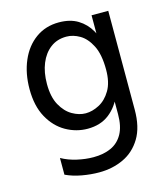

<svg xmlns="http://www.w3.org/2000/svg" viewBox="-107 -598 762 873"><g transform="rotate(-15 274.5 -161.0)"><path d="M96.5 161.2V82.5Q128.9 100.8 168.8 109.7Q208.6 118.7 245.6 118.7Q292.9 118.7 328.3 102.7Q363.7 86.6 383.5 51.1Q403.2 15.6 403.2 -41.5V-507H481.8V-41.1Q481.8 40.2 450.7 91.8Q419.5 143.4 367.7 167.7Q315.9 192.1 252.7 192.1Q213.8 192.1 172.4 184.7Q131 177.4 96.5 161.2ZM250.4 -514.4Q303.9 -514.4 340 -492.2Q376.1 -470.1 397.6 -432.5Q419.2 -394.9 429 -349.2Q438.8 -303.5 438.8 -256.6Q438.8 -255.6 438.8 -254.4Q438.8 -253.2 438.8 -251.4Q438.8 -184.8 417.6 -130.8Q396.4 -76.7 355.3 -44.9Q314.3 -13.1 253.7 -13.1Q199.7 -13.1 151.4 -40.5Q103.2 -68 73.6 -122Q43.9 -176 43.9 -255.1Q43.9 -329.3 69.2 -388.1Q94.4 -447 141.2 -480.7Q188 -514.4 250.4 -514.4ZM262.9 -83.2Q294.3 -83.2 326.7 -100.2Q359.1 -117.2 381.1 -154.3Q403.2 -191.4 403.2 -251.6Q403.2 -322.7 382 -364.6Q360.8 -406.4 329.7 -424.7Q298.6 -442.9 267 -442.9Q223 -442.9 191.8 -419.1Q160.5 -395.3 143.5 -353.8Q126.4 -312.3 126.4 -257.3Q126.4 -196.3 147.7 -157.8Q169 -119.3 200.5 -101.3Q232.1 -83.2 262.9 -83.2Z"/></g></svg>

Font: Hind Variable Light
Style: Regular
Weight: 300
Designer: Manushi Parikh, Satya Rajpurohit
Foundry: Indian Type Foundry
Version: Version 3.000